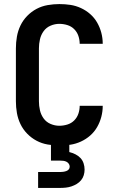

<svg xmlns="http://www.w3.org/2000/svg" viewBox="-20 -702 590 942"><path d="M271 12Q243 12 214 7Q185 2 159.5 -11.5Q134 -25 113.5 -46Q93 -67 80.5 -93Q68 -119 63 -147.5Q58 -176 58 -205V-465Q58 -494 63 -522.5Q68 -551 80.5 -577Q93 -603 113.5 -624Q134 -645 159.5 -658.5Q185 -672 214 -677Q243 -682 271 -682Q299 -682 325.5 -678Q352 -674 377 -662.5Q402 -651 422.5 -633Q443 -615 456.5 -591.5Q470 -568 477 -541.5Q484 -515 484 -488V-487H371Q371 -507 364.5 -526Q358 -545 344 -559Q330 -573 310.5 -579Q291 -585 271 -585Q249 -585 228 -576Q207 -567 194 -549Q181 -531 176 -509Q171 -487 171 -465V-205Q171 -183 176 -161Q181 -139 194 -121Q207 -103 228 -94Q249 -85 271 -85Q291 -85 310.5 -91Q330 -97 344 -111Q358 -125 364.5 -144Q371 -163 371 -183H484V-182Q484 -155 477 -128.5Q470 -102 456.5 -78.5Q443 -55 422.5 -37Q402 -19 377 -7.5Q352 4 325.5 8Q299 12 271 12ZM167 220V142H275Q282 142 289.5 141Q297 140 304.5 137.5Q312 135 317 129.5Q322 124 322 116Q322 108 317.5 101.5Q313 95 306 91.5Q299 88 291 87Q283 86 275 86H230V-85H320V44Q336 48 350 55Q364 62 374.5 73Q385 84 390 99Q395 114 395 130Q395 144 391 157.5Q387 171 378 182Q369 193 356.5 200.5Q344 208 330.5 212.5Q317 217 303 218.5Q289 220 275 220Z"/></svg>

Font: Lode Term
Style: Bold
Weight: 700
Monospace: yes
Designer: Belleve Invis
Foundry: Belleve Invis
Version: Version 29.2.0